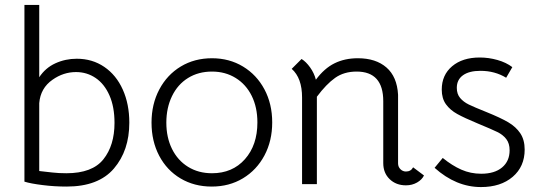

<svg xmlns="http://www.w3.org/2000/svg" viewBox="-20 -746 2176 778"><path d="M153 4Q104 -2 79 -10V-726H139V-433Q164 -471 204.5 -489.5Q245 -508 291 -508Q354 -508 402.5 -475Q451 -442 477.5 -383Q504 -324 504 -249Q504 -136 441.5 -63Q379 10 250 10Q200 10 153 4ZM444 -248Q444 -313 423.5 -359.5Q403 -406 367.5 -430Q332 -454 288 -454Q237 -454 193 -423Q144 -389 139 -328V-53L192 -47Q218 -44 249 -44Q354 -44 399 -100.5Q444 -157 444 -248Z M594 -249Q594 -324 625.5 -383.5Q657 -443 712.5 -476.5Q768 -510 839 -510Q909 -510 964.5 -476.5Q1020 -443 1051.5 -384Q1083 -325 1083 -250Q1083 -175 1051.5 -116Q1020 -57 964.5 -23.5Q909 10 838 10Q767 10 711.5 -23Q656 -56 625 -115Q594 -174 594 -249ZM1023 -250Q1023 -311 1000 -357.5Q977 -404 935 -430Q893 -456 839 -456Q784 -456 742 -430Q700 -404 677 -356.5Q654 -309 654 -249Q654 -189 677 -142.5Q700 -96 742 -70Q784 -44 839 -44Q922 -44 972.5 -101Q1023 -158 1023 -250Z M1698 -35Q1690 -18 1670 -6.5Q1650 5 1625 5Q1585 5 1559 -20Q1533 -45 1533 -85V-336Q1533 -456 1425 -456Q1374 -456 1338 -430.5Q1302 -405 1264 -354V0H1204V-351Q1204 -430 1162 -467L1202 -507Q1220 -496 1236.5 -473Q1253 -450 1260 -423Q1294 -469 1335.5 -489.5Q1377 -510 1430 -510Q1503 -510 1546 -472.5Q1589 -435 1593 -362V-84Q1593 -70 1602.5 -60.5Q1612 -51 1625 -51Q1645 -51 1654 -68Z M1741 -66 1774 -106Q1812 -75 1849.5 -58.5Q1887 -42 1930 -42Q1984 -42 2014.5 -67.5Q2045 -93 2045 -137Q2045 -165 2031.5 -182.5Q2018 -200 1995.5 -211Q1973 -222 1915 -246Q1862 -268 1833 -284Q1804 -300 1787 -323.5Q1770 -347 1770 -383Q1770 -442 1812 -477.5Q1854 -513 1924 -513Q1960 -513 1995.5 -503Q2031 -493 2056 -474L2031 -431Q1985 -459 1927 -459Q1881 -459 1856 -441Q1831 -423 1831 -390Q1831 -365 1844.5 -349Q1858 -333 1879.5 -322.5Q1901 -312 1951 -292Q2008 -269 2039.5 -250.5Q2071 -232 2088.5 -205.5Q2106 -179 2106 -140Q2106 -71 2057.5 -29.5Q2009 12 1929 12Q1828 12 1741 -66Z"/></svg>

Font: Bellota
Style: Regular
Weight: 400
Designer: Kemie Guaida
Foundry: Kemie Guaida
Version: Version 4.001